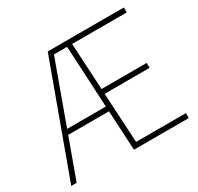

<svg xmlns="http://www.w3.org/2000/svg" viewBox="-157 -924 1140 1108"><g transform="rotate(-30 413.0 -370.0)"><path d="M16 0 286.5 -740H794V-707H430L447 -397H748V-364H448.5L467 -33H799V0H434L420 -264H148L52 0ZM309 -707 160 -297H418L396.5 -707Z"/></g></svg>

Font: Encode Sans SmCnd Th
Style: Regular
Weight: 100
Width: 4
Designer: Multiple Designers
Foundry: Impallari Type
Version: Version 3.002; ttfautohint (v1.8.3) -l 8 -r 50 -G 200 -x 14 